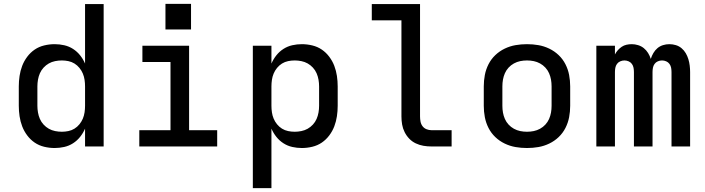

<svg xmlns="http://www.w3.org/2000/svg" viewBox="-20 -756 3640 991"><path d="M262 8Q235 8 208 1.5Q181 -5 159 -20Q137 -35 120.5 -57Q104 -79 94.5 -104Q85 -129 81 -156Q77 -183 77 -210V-310Q77 -337 81 -364Q85 -391 94.5 -416Q104 -441 120.5 -463Q137 -485 159 -500Q181 -515 208 -521.5Q235 -528 262 -528Q287 -528 311.5 -522.5Q336 -517 357 -503.5Q378 -490 393.5 -470.5Q409 -451 419 -428V-735H515V0H419V-92Q409 -69 393.5 -49.5Q378 -30 357 -16.5Q336 -3 311.5 2.5Q287 8 262 8ZM299 -76Q316 -76 333 -79.5Q350 -83 364.5 -92Q379 -101 390 -114.5Q401 -128 407.5 -143.5Q414 -159 416.5 -176Q419 -193 419 -210V-310Q419 -327 416.5 -344Q414 -361 407.5 -376.5Q401 -392 390 -405.5Q379 -419 364.5 -428Q350 -437 333 -440.5Q316 -444 299 -444Q282 -444 264.5 -440.5Q247 -437 232 -428.5Q217 -420 205 -407Q193 -394 186 -378Q179 -362 176 -344.5Q173 -327 173 -310V-210Q173 -193 176 -175.5Q179 -158 186 -142Q193 -126 205 -113Q217 -100 232 -91.5Q247 -83 264.5 -79.5Q282 -76 299 -76Z M699 0V-84H860V-436H715V-520H956V-84H1101V0ZM834 -604V-736H966V-604Z M1285 215V-520H1381V-428Q1391 -451 1406.5 -470.5Q1422 -490 1443 -503.5Q1464 -517 1488.5 -522.5Q1513 -528 1538 -528Q1565 -528 1592 -521.5Q1619 -515 1641 -500Q1663 -485 1679.5 -463Q1696 -441 1705.5 -416Q1715 -391 1719 -364Q1723 -337 1723 -310V-210Q1723 -183 1719 -156Q1715 -129 1705.5 -104Q1696 -79 1679.5 -57Q1663 -35 1641 -20Q1619 -5 1592 1.5Q1565 8 1538 8Q1513 8 1488.5 2.5Q1464 -3 1443 -16.5Q1422 -30 1406.5 -49.5Q1391 -69 1381 -92V215ZM1501 -76Q1518 -76 1535.5 -79.5Q1553 -83 1568 -91.5Q1583 -100 1595 -113Q1607 -126 1614 -142Q1621 -158 1624 -175.5Q1627 -193 1627 -210V-310Q1627 -327 1624 -344.5Q1621 -362 1614 -378Q1607 -394 1595 -407Q1583 -420 1568 -428.5Q1553 -437 1535.5 -440.5Q1518 -444 1501 -444Q1484 -444 1467 -440.5Q1450 -437 1435.5 -428Q1421 -419 1410 -405.5Q1399 -392 1392.5 -376.5Q1386 -361 1383.5 -344Q1381 -327 1381 -310V-210Q1381 -193 1383.5 -176Q1386 -159 1392.5 -143.5Q1399 -128 1410 -114.5Q1421 -101 1435.5 -92Q1450 -83 1467 -79.5Q1484 -76 1501 -76Z M2207 0Q2186 0 2165.5 -3.5Q2145 -7 2126 -16Q2107 -25 2092.5 -40Q2078 -55 2068.5 -74Q2059 -93 2055.5 -113.5Q2052 -134 2052 -155V-651H1899V-735H2148V-155Q2148 -142 2150.5 -128.5Q2153 -115 2161 -104.5Q2169 -94 2181.5 -89Q2194 -84 2207 -84H2311V0Z M2700 8Q2670 8 2641 3Q2612 -2 2585 -15Q2558 -28 2536.5 -48.5Q2515 -69 2501.5 -95.5Q2488 -122 2482.5 -151Q2477 -180 2477 -210V-310Q2477 -340 2482.5 -369Q2488 -398 2501.5 -424.5Q2515 -451 2536.5 -471.5Q2558 -492 2585 -505Q2612 -518 2641 -523Q2670 -528 2700 -528Q2730 -528 2759 -523Q2788 -518 2815 -505Q2842 -492 2863.5 -471.5Q2885 -451 2898.5 -424.5Q2912 -398 2917.5 -369Q2923 -340 2923 -310V-210Q2923 -180 2917.5 -151Q2912 -122 2898.5 -95.5Q2885 -69 2863.5 -48.5Q2842 -28 2815 -15Q2788 -2 2759 3Q2730 8 2700 8ZM2700 -76Q2718 -76 2735 -79.5Q2752 -83 2767.5 -91.5Q2783 -100 2795 -113Q2807 -126 2814 -142Q2821 -158 2824 -175Q2827 -192 2827 -210V-310Q2827 -328 2824 -345Q2821 -362 2814 -378Q2807 -394 2795 -407Q2783 -420 2767.5 -428.5Q2752 -437 2735 -440.5Q2718 -444 2700 -444Q2682 -444 2665 -440.5Q2648 -437 2632.5 -428.5Q2617 -420 2605 -407Q2593 -394 2586 -378Q2579 -362 2576 -345Q2573 -328 2573 -310V-210Q2573 -192 2576 -175Q2579 -158 2586 -142Q2593 -126 2605 -113Q2617 -100 2632.5 -91.5Q2648 -83 2665 -79.5Q2682 -76 2700 -76Z M3058 0V-520H3154V-475Q3160 -487 3169 -497Q3178 -507 3189 -514.5Q3200 -522 3213.5 -525Q3227 -528 3241 -528Q3241 -528 3241 -528Q3241 -528 3241 -528Q3257 -528 3273.5 -523Q3290 -518 3303 -507.5Q3316 -497 3325 -482.5Q3334 -468 3339 -452Q3344 -468 3352.5 -482.5Q3361 -497 3373.5 -507.5Q3386 -518 3402 -523Q3418 -528 3435 -528Q3435 -528 3435 -528Q3435 -528 3435 -528Q3452 -528 3468.5 -523Q3485 -518 3498 -507Q3511 -496 3519.5 -481.5Q3528 -467 3533 -450.5Q3538 -434 3540 -417Q3542 -400 3542 -384V0H3446V-384Q3446 -395 3444 -406Q3442 -417 3435.5 -426Q3429 -435 3418.5 -439.5Q3408 -444 3397 -444Q3386 -444 3375.5 -439.5Q3365 -435 3358.5 -426Q3352 -417 3350 -406Q3348 -395 3348 -384V0H3252V-384Q3252 -395 3250 -406Q3248 -417 3241.5 -426Q3235 -435 3224.5 -439.5Q3214 -444 3203 -444Q3192 -444 3181.5 -439.5Q3171 -435 3164.5 -426Q3158 -417 3156 -406Q3154 -395 3154 -384V0Z"/></svg>

Font: Iosevka SS04 Medium Extended
Style: Regular
Weight: 500
Width: 7
Monospace: yes
Designer: Belleve Invis
Foundry: Belleve Invis
Version: Version 19.0.0; ttfautohint (v1.8.4)